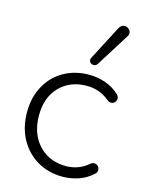

<svg xmlns="http://www.w3.org/2000/svg" viewBox="-116 -834 702 914"><g transform="rotate(15 235.0 -377.0)"><path d="M40 -246Q40 -319 71 -375.5Q102 -432 157 -463Q212 -494 282 -494Q322 -494 361 -480.5Q400 -467 430 -439Q440 -430 440 -418Q440 -408 432.5 -400Q425 -392 415 -392Q404 -392 395 -400Q347 -440 284 -440Q202 -440 150.5 -387.5Q99 -335 99 -245Q99 -185 122.5 -140Q146 -95 188 -70Q230 -45 284 -45Q348 -45 395 -86Q403 -93 413 -93Q424 -93 431.5 -85Q439 -77 439 -66Q439 -55 429 -46Q399 -18 360.5 -5Q322 8 282 8Q212 8 157 -24.5Q102 -57 71 -114.5Q40 -172 40 -246ZM288 -544Q279 -544 272.5 -549.5Q266 -555 266 -564Q266 -569 269 -575L357 -744Q367 -762 384 -762Q395 -762 404.5 -753.5Q414 -745 414 -734Q414 -726 409 -718L306 -554Q300 -544 288 -544Z"/></g></svg>

Font: SN Pro Light
Style: Regular
Weight: 300
Designer: Tobias Whetton
Foundry: Supernotes
Version: Version 1.002